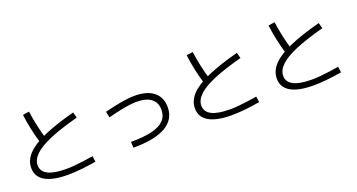

<svg xmlns="http://www.w3.org/2000/svg" viewBox="-48 -1475 4096 2204"><g transform="rotate(-20 2000.0 -373.5)"><path d="M501 44Q318 44 223.5 -11Q129 -66 129 -173Q129 -264 198.5 -339.5Q268 -415 416.5 -481Q565 -547 800 -609L818 -539Q606 -483 471.5 -426Q337 -369 273 -308Q209 -247 209 -178Q209 -26 505 -26Q552 -26 603 -30.5Q654 -35 712.5 -42.5Q771 -50 837 -61L847 10Q757 25 668 34.5Q579 44 501 44ZM330 -403Q301 -500 281 -591.5Q261 -683 249 -780L327 -791Q340 -695 360 -605Q380 -515 408 -422Z M1308 -64Q1464 -64 1565 -88.5Q1666 -113 1714.5 -163.5Q1763 -214 1763 -291Q1763 -381 1702 -428Q1641 -475 1524 -475Q1483 -475 1432 -468Q1381 -461 1317.5 -448Q1254 -435 1173 -413L1157 -487Q1280 -518 1370.5 -533Q1461 -548 1528 -548Q1678 -548 1759.5 -482Q1841 -416 1841 -296Q1841 -146 1707.5 -69Q1574 8 1312 8Z M2501 44Q2318 44 2223.5 -11Q2129 -66 2129 -173Q2129 -264 2198.5 -339.5Q2268 -415 2416.5 -481Q2565 -547 2800 -609L2818 -539Q2606 -483 2471.5 -426Q2337 -369 2273 -308Q2209 -247 2209 -178Q2209 -26 2505 -26Q2552 -26 2603 -30.5Q2654 -35 2712.5 -42.5Q2771 -50 2837 -61L2847 10Q2757 25 2668 34.5Q2579 44 2501 44ZM2330 -403Q2301 -500 2281 -591.5Q2261 -683 2249 -780L2327 -791Q2340 -695 2360 -605Q2380 -515 2408 -422Z M3501 44Q3318 44 3223.5 -11Q3129 -66 3129 -173Q3129 -264 3198.5 -339.5Q3268 -415 3416.5 -481Q3565 -547 3800 -609L3818 -539Q3606 -483 3471.5 -426Q3337 -369 3273 -308Q3209 -247 3209 -178Q3209 -26 3505 -26Q3552 -26 3603 -30.5Q3654 -35 3712.5 -42.5Q3771 -50 3837 -61L3847 10Q3757 25 3668 34.5Q3579 44 3501 44ZM3330 -403Q3301 -500 3281 -591.5Q3261 -683 3249 -780L3327 -791Q3340 -695 3360 -605Q3380 -515 3408 -422Z"/></g></svg>

Font: M PLUS 1 Thin
Style: Regular
Weight: 400
Version: Version 1.001